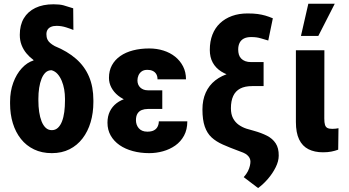

<svg xmlns="http://www.w3.org/2000/svg" viewBox="-20 -791 1825 1004"><path d="M83.5 -608.9Q83.5 -659.7 104.5 -695.1Q125.5 -730.5 164.8 -749.5Q204.1 -768.6 259.8 -768.6Q292 -768.6 312 -763.2Q332 -757.8 362.8 -747.6L363.8 -634.3Q351.6 -639.6 326.4 -647.7Q301.3 -655.8 275.9 -655.8Q258.8 -655.8 246.8 -650.6Q234.9 -645.5 228.8 -635.7Q222.7 -626 222.7 -612.3Q222.7 -605.5 223.9 -597.9Q225.1 -590.3 229.2 -582.3Q233.4 -574.2 242.4 -566.2Q251.5 -558.1 266.6 -549.8Q332.5 -522.9 377.7 -483.4Q422.9 -443.8 445.6 -390.1Q468.3 -336.4 468.3 -267.1V-257.3Q468.3 -200.7 453.9 -152.1Q439.5 -103.5 411.6 -67.1Q383.8 -30.8 343.5 -10.5Q303.2 9.8 251 9.8Q198.7 9.8 158 -9.8Q117.2 -29.3 89.4 -64.5Q61.5 -99.6 47.1 -146.7Q32.7 -193.8 32.7 -249V-258.8Q32.7 -313.5 49.3 -358.6Q65.9 -403.8 94 -434.3Q122.1 -464.8 155.8 -475.1L154.3 -478Q134.8 -492.2 118.7 -511.5Q102.5 -530.8 93 -554.9Q83.5 -579.1 83.5 -608.9ZM180.7 -274.9V-265.1Q180.7 -233.9 184.8 -205.8Q189 -177.7 197.5 -156.2Q206.1 -134.8 219.2 -122.6Q232.4 -110.4 251 -110.4Q269.5 -110.4 282.7 -122.6Q295.9 -134.8 304.2 -156.2Q312.5 -177.7 316.2 -205.8Q319.8 -233.9 319.8 -265.1V-274.9Q319.8 -299.3 315.7 -323.5Q311.5 -347.7 302.7 -368.7Q293.9 -389.6 280.8 -404.3Q267.6 -418.9 249.5 -423.8Q231 -423.8 218.3 -411.9Q205.6 -399.9 197.3 -379.2Q189 -358.4 184.8 -331.5Q180.7 -304.7 180.7 -274.9Z M718.3 -287.1H828.6V-221.2H752.9Q735.4 -221.2 721.2 -215.6Q707 -210 699 -197Q690.9 -184.1 690.9 -162.1Q690.9 -151.4 694.3 -140.6Q697.8 -129.9 705.1 -121.1Q712.4 -112.3 723.6 -107.4Q734.9 -102.5 750.5 -102.5Q772 -102.5 785.2 -109.6Q798.3 -116.7 804.4 -129.4Q810.5 -142.1 810.5 -156.7H959.5Q959.5 -113.3 942.4 -81.8Q925.3 -50.3 896.5 -30Q867.7 -9.8 832.3 0Q796.9 9.8 760.3 9.8Q714.4 9.8 674.6 -1Q634.8 -11.7 605.2 -32.2Q575.7 -52.7 558.8 -82.3Q542 -111.8 542 -149.4Q542 -182.6 554.4 -208.3Q566.9 -233.9 589.8 -251.5Q612.8 -269 645.3 -278.1Q677.7 -287.1 718.3 -287.1ZM828.6 -252H718.3Q682.1 -252 651.4 -262.2Q620.6 -272.5 597.9 -290.8Q575.2 -309.1 562.5 -333Q549.8 -356.9 549.8 -383.8Q549.8 -421.4 565.4 -450Q581.1 -478.5 609.1 -498Q637.2 -517.6 675.8 -527.6Q714.4 -537.6 760.3 -537.6Q799.8 -537.6 834.7 -526.6Q869.6 -515.6 895.8 -494.6Q921.9 -473.6 937.3 -443.8Q952.6 -414.1 952.6 -376H803.7Q803.7 -392.6 797.1 -403.6Q790.5 -414.6 778.6 -420.2Q766.6 -425.8 751 -425.8Q731.9 -425.8 720.7 -417.5Q709.5 -409.2 704.1 -396.7Q698.7 -384.3 698.7 -370.6Q698.7 -358.9 702.6 -349.4Q706.5 -339.8 713.9 -333Q721.2 -326.2 731 -322.5Q740.7 -318.8 752.9 -318.8H828.6Z M1406.7 -695.3 1382.8 -579.1Q1359.4 -585.9 1345.5 -590.1Q1331.5 -594.2 1320.1 -595.7Q1308.6 -597.2 1293.5 -597.2Q1270 -597.2 1255.1 -589.4Q1240.2 -581.5 1232.9 -566.9Q1225.6 -552.2 1225.6 -532.2Q1225.6 -518.1 1229 -506.1Q1232.4 -494.1 1241 -485.1Q1249.5 -476.1 1262.5 -471.2Q1275.4 -466.3 1293.9 -466.3H1358.4V-380.9H1292.5Q1244.6 -380.9 1205.1 -389.9Q1165.5 -398.9 1136.7 -417.2Q1107.9 -435.5 1092.5 -463.6Q1077.1 -491.7 1077.1 -529.8Q1077.1 -574.7 1090.8 -609.9Q1104.5 -645 1130.6 -669.7Q1156.7 -694.3 1193.1 -707.5Q1229.5 -720.7 1274.4 -720.7Q1305.7 -720.7 1327.1 -717.8Q1348.6 -714.8 1367.2 -709.5Q1385.7 -704.1 1406.7 -695.3ZM1296.9 -423.3H1358.4V-340.8H1298.8Q1260.7 -340.8 1236.1 -327.9Q1211.4 -314.9 1199.5 -289.1Q1187.5 -263.2 1187.5 -225.1Q1187.5 -193.4 1198.7 -172.4Q1210 -151.4 1228.3 -138.4Q1246.6 -125.5 1268.6 -118.2L1308.1 -106.9Q1346.7 -96.2 1376 -81.3Q1405.3 -66.4 1421.6 -41.5Q1438 -16.6 1437.5 22.9Q1437.5 51.8 1421.6 83.7Q1405.8 115.7 1381.1 144.3Q1356.4 172.9 1329.6 192.4L1254.4 135.3Q1269 119.1 1276.4 104.2Q1283.7 89.4 1286.6 76.4Q1289.6 63.5 1289.6 54.2Q1289.6 44.4 1285.4 35.9Q1281.2 27.3 1272.9 20Q1264.6 12.7 1252 7.3L1226.6 -2.4Q1180.2 -19.5 1145 -35.2Q1109.9 -50.8 1086.4 -72.5Q1063 -94.2 1050.8 -129.2Q1038.6 -164.1 1038.6 -218.8Q1038.6 -268.1 1055.7 -306.4Q1072.8 -344.7 1105.7 -370.6Q1138.7 -396.5 1186.8 -409.9Q1234.9 -423.3 1296.9 -423.3Z M1527.3 -528.3H1676.3L1675.8 -171.4Q1675.8 -149.9 1679.4 -138.2Q1683.1 -126.5 1692.1 -121.8Q1701.2 -117.2 1717.3 -117.2Q1728 -117.2 1735.8 -118.2Q1743.7 -119.1 1750 -120.6L1748.5 -8.3Q1731.4 -2 1712.4 1.7Q1693.4 5.4 1668.9 5.4Q1625 5.4 1593 -10.7Q1561 -26.9 1544.2 -61.8Q1527.3 -96.7 1527.3 -153.3ZM1553.7 -603 1592.3 -771.5H1730.5L1644.5 -603Z"/></svg>

Font: Roboto Condensed ExtraBold
Style: Regular
Weight: 800
Designer: Christian Robertson
Foundry: Google
Version: Version 3.008; 2023